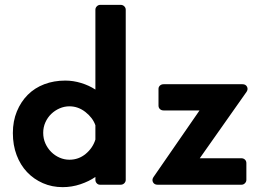

<svg xmlns="http://www.w3.org/2000/svg" viewBox="-20 -761 1096 791"><path d="M477 -741Q486 -741 492 -735Q498 -729 498 -721V-20Q498 -12 492 -6Q486 0 477 0H392Q384 0 378.5 -6Q373 -12 373 -20V-32Q347 -14 311.5 -2Q276 10 238 10Q194 10 156.5 -6.5Q119 -23 91.5 -52Q64 -81 48.5 -122Q33 -163 33 -213Q33 -262 49.5 -302Q66 -342 94.5 -370.5Q123 -399 162.5 -414Q202 -429 249 -429Q282 -429 314.5 -419Q347 -409 373 -392V-721Q373 -729 379 -735Q385 -741 393 -741ZM373 -245Q362 -276 332 -299.5Q302 -323 266 -323Q245 -323 225.5 -314.5Q206 -306 191 -291.5Q176 -277 167 -257Q158 -237 158 -214Q158 -190 167 -170Q176 -150 191 -135Q206 -120 225.5 -111.5Q245 -103 266 -103Q304 -103 333 -127Q362 -151 373 -186ZM803 -109H975Q983 -109 989 -103.5Q995 -98 995 -89V-20Q995 -12 989 -6Q983 0 975 0H629Q616 0 610.5 -10Q605 -20 612 -31L802 -306H654Q645 -306 639 -311.5Q633 -317 633 -326V-395Q633 -403 639 -408.5Q645 -414 654 -414H979Q992 -414 997.5 -404Q1003 -394 996 -383Z"/></svg>

Font: Stadtwerke
Style: Bold
Weight: 700
Designer: Santiago Orozco
Foundry: Typemade
Version: Version 1.003